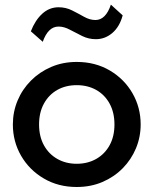

<svg xmlns="http://www.w3.org/2000/svg" viewBox="-20 -770 644 806"><path d="M302 15Q224.5 15 163.8 -20.8Q103 -56.5 68.5 -116.2Q34 -176 34 -247.5Q34 -300.5 53.8 -347.8Q73.5 -395 109.8 -431.5Q146 -468 195 -489Q244 -510 302 -510Q380 -510 440.8 -474.2Q501.5 -438.5 536 -378.8Q570.5 -319 570.5 -247.5Q570.5 -195 550.8 -147.5Q531 -100 495 -63.5Q459 -27 410 -6Q361 15 302 15ZM302 -82.5Q348 -82.5 383.8 -102.8Q419.5 -123 440 -160Q460.5 -197 460.5 -247.5Q460.5 -298 440 -335.2Q419.5 -372.5 383.8 -392.5Q348 -412.5 302 -412.5Q256 -412.5 220.5 -392.5Q185 -372.5 164.5 -335.2Q144 -298 144 -247.5Q144 -197 164.5 -160Q185 -123 220.8 -102.8Q256.5 -82.5 302 -82.5ZM159.5 -594.5 109.5 -638.5Q127.5 -685 157.2 -712.2Q187 -739.5 226 -739.5Q256.5 -739.5 282.8 -726.2Q309 -713 333 -699.5Q357 -686 380.5 -686Q402.5 -686 418.8 -702.5Q435 -719 445.5 -750.5L495 -705.5Q482 -657.5 451.5 -631.5Q421 -605.5 382.5 -605.5Q352 -605.5 325 -618.8Q298 -632 273.5 -645.2Q249 -658.5 226 -658.5Q203.5 -658.5 187 -642.2Q170.5 -626 159.5 -594.5Z"/></svg>

Font: Geologica EX
Style: Regular
Weight: 400
Designer: Sindre Bremnes, Frode Helland
Foundry: Monokrom Skriftforlag AS
Version: Version 1.010;gftools[0.9.28]